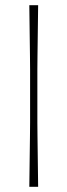

<svg xmlns="http://www.w3.org/2000/svg" viewBox="-20 -720 260 740"><path d="M93 0Q94 -72 94.5 -118Q95 -164 95.5 -194.5Q96 -225 96 -247.5Q96 -270 96 -293.5Q96 -317 96 -350Q96 -383 96 -406.5Q96 -430 96 -452.5Q96 -475 95.5 -505.5Q95 -536 94.5 -582Q94 -628 93 -700H127Q126 -628 125.5 -582Q125 -536 124.5 -505.5Q124 -475 124 -452.5Q124 -430 124 -406.5Q124 -383 124 -350Q124 -317 124 -293.5Q124 -270 124 -247.5Q124 -225 124.5 -194.5Q125 -164 125.5 -118Q126 -72 127 0Z"/></svg>

Font: Ojuju Light
Style: Regular
Weight: 300
Designer: Chisaokwu Joboson, Mirko Velimirovic
Foundry: Udi Foundry
Version: Version 1.000